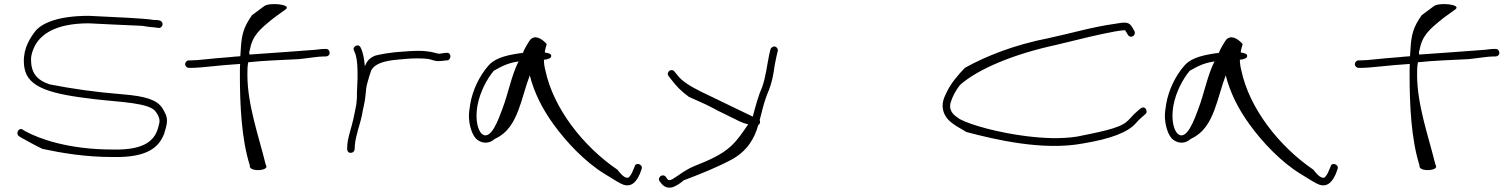

<svg xmlns="http://www.w3.org/2000/svg" viewBox="-20 -740 7238 922"><path d="M71 -86 84 -78C113 -62 148 -42 184 -25C278 -5 390 14 520 14C690 18 743 -34 768 -97C773 -114 782 -140 782 -160C782 -185 770 -203 759 -222C732 -261 679 -278 570 -287C443 -297 323 -314 218 -335C155 -356 129 -392 129 -454C129 -479 138 -501 148 -521C175 -571 241 -628 406 -628C480 -624 594 -619 662 -616C678 -614 703 -609 718 -609C725 -608 733 -607 740 -606C755 -603 767 -622 757 -635C750 -644 735 -644 720 -644C666 -653 537 -657 407 -664C254 -664 174 -627 144 -583C113 -541 86 -488 97 -416C112 -317 229 -288 432 -264C559 -249 701 -247 729 -202C738 -189 746 -175 746 -159C746 -153 745 -146 742 -137C727 -70 682 -18 520 -22C306 -22 166 -75 103 -109L90 -117C71 -131 53 -99 71 -86Z M869 -432C869 -422 878 -414 887 -414H895C949 -414 1020 -426 1133 -433C1132 -416 1132 -399 1132 -380C1132 -235 1140 -71 1179 52L1180 62C1190 86 1267 79 1259 57L1255 47C1225 -78 1168 -235 1168 -380C1168 -401 1168 -422 1172 -441C1247 -449 1333 -452 1415 -456C1464 -461 1508 -469 1536 -469H1545C1555 -469 1563 -476 1563 -486C1563 -497 1556 -505 1545 -505H1536C1530 -505 1516 -504 1495 -501C1451 -497 1302 -487 1178 -478C1178 -485 1175 -491 1179 -497C1192 -569 1224 -597 1295 -654L1353 -696C1381 -719 1273 -730 1248 -710L1190 -667C1150 -609 1140 -576 1136 -499C1135 -490 1135 -480 1134 -470C1116 -469 1098 -467 1077 -465C987 -459 936 -450 894 -450H887C877 -450 869 -441 869 -432Z M1647 -25C1647 -15 1653 -6 1663 -6C1675 -6 1681 -12 1683 -23L1684 -42C1688 -91 1708 -138 1718 -187C1723 -219 1733 -251 1735 -281C1737 -303 1739 -327 1745 -345L1753 -373L1763 -403C1780 -433 1821 -448 1893 -454L1927 -457C1966 -461 2013 -460 2036 -457C2054 -454 2071 -444 2091 -447C2100 -447 2114 -448 2121 -450H2128C2150 -454 2147 -491 2124 -486H2118C2108 -484 2100 -484 2090 -482C2086 -482 2082 -483 2078 -484L2062 -488C2055 -490 2048 -491 2041 -492L2017 -495C1966 -498 1917 -492 1875 -489L1831 -483C1815 -480 1798 -477 1782 -473C1753 -461 1742 -446 1732 -422C1729 -457 1724 -487 1712 -511C1703 -534 1670 -517 1680 -497C1683 -488 1686 -485 1689 -473C1696 -446 1697 -413 1697 -379C1697 -365 1697 -352 1696 -341C1696 -322 1694 -308 1694 -292V-274C1694 -266 1693 -257 1692 -249C1691 -247 1691 -245 1692 -243C1685 -209 1679 -174 1670 -141C1662 -109 1650 -76 1648 -45Z M2232 -175C2234 -136 2246 -96 2265 -75C2289 -51 2327 -46 2356 -73C2420 -102 2448 -156 2469 -210C2490 -265 2503 -323 2524 -378C2545 -296 2583 -219 2638 -143C2698 -60 2789 38 2885 96C2931 124 2956 141 2974 147C3018 161 3040 124 3053 94L3061 72C3070 49 3032 37 3028 59L3019 80C3014 93 3008 103 3001 110C2998 114 2992 115 2985 112C2974 109 2961 96 2945 75C2779 -38 2637 -221 2599 -402C2594 -421 2592 -438 2592 -453C2613 -455 2627 -461 2627 -471C2628 -480 2618 -485 2596 -488C2597 -505 2604 -518 2605 -529C2578 -559 2547 -572 2526 -549C2518 -538 2497 -504 2491 -486C2490 -485 2483 -485 2482 -485C2392 -473 2349 -454 2323 -422C2285 -378 2250 -311 2238 -240C2234 -216 2231 -194 2232 -175ZM2273 -234C2285 -298 2317 -359 2351 -400C2387 -420 2415 -437 2470 -445C2435 -375 2421 -291 2392 -216C2376 -173 2336 -55 2291 -100C2267 -128 2264 -185 2273 -234Z M3148 131 3155 140C3167 155 3184 166 3210 159C3228 153 3250 138 3263 126C3345 95 3420 65 3492 27C3570 -15 3604 -78 3621 -139C3627 -143 3630 -148 3630 -155C3630 -158 3629 -161 3628 -164C3633 -181 3637 -197 3641 -214C3650 -249 3661 -282 3673 -309C3687 -345 3694 -382 3700 -426L3709 -471L3715 -495C3718 -510 3701 -523 3689 -514C3685 -511 3681 -508 3680 -503L3674 -479C3663 -425 3657 -369 3640 -322C3622 -282 3608 -230 3595 -180C3561 -196 3526 -213 3487 -232L3421 -264C3399 -275 3375 -286 3346 -300C3294 -326 3255 -350 3234 -378L3219 -396C3205 -415 3176 -394 3191 -374L3206 -355C3228 -326 3250 -303 3288 -275L3368 -239C3390 -229 3408 -218 3430 -207C3451 -197 3470 -188 3487 -179C3521 -164 3534 -152 3573 -143C3546 -105 3527 -73 3492 -40C3448 2 3386 29 3318 56C3269 76 3244 99 3219 114C3209 121 3192 132 3184 119L3178 110C3163 90 3134 112 3148 131Z M4510 -207C4525 -154 4576 -134 4621 -106C4757 -70 4988 -15 5180 -51C5314 -73 5398 -105 5436 -150C5449 -166 5465 -178 5480 -192C5484 -195 5486 -199 5486 -204C5486 -214 5480 -224 5470 -224C5465 -224 5461 -222 5457 -219L5447 -211L5427 -193C5415 -181 5405 -168 5391 -156C5354 -122 5248 -104 5152 -84C5074 -72 4991 -76 4910 -86C4780 -102 4645 -138 4589 -168C4563 -185 4536 -204 4544 -244C4553 -276 4569 -305 4590 -332C4677 -409 4847 -480 5050 -524C5124 -541 5202 -562 5274 -577C5312 -585 5361 -595 5383 -595V-594C5388 -586 5392 -581 5396 -573C5408 -553 5437 -568 5428 -590C5423 -599 5419 -607 5413 -615C5399 -635 5381 -634 5336 -626C5222 -610 5124 -580 5016 -557C4848 -524 4716 -471 4613 -414C4580 -379 4547 -341 4527 -299C4513 -271 4500 -243 4510 -207Z M5574 -175C5576 -136 5588 -96 5607 -75C5631 -51 5669 -46 5698 -73C5762 -102 5790 -156 5811 -210C5832 -265 5845 -323 5866 -378C5887 -296 5925 -219 5980 -143C6040 -60 6131 38 6227 96C6273 124 6298 141 6316 147C6360 161 6382 124 6395 94L6403 72C6412 49 6374 37 6370 59L6361 80C6356 93 6350 103 6343 110C6340 114 6334 115 6327 112C6316 109 6303 96 6287 75C6121 -38 5979 -221 5941 -402C5936 -421 5934 -438 5934 -453C5955 -455 5969 -461 5969 -471C5970 -480 5960 -485 5938 -488C5939 -505 5946 -518 5947 -529C5920 -559 5889 -572 5868 -549C5860 -538 5839 -504 5833 -486C5832 -485 5825 -485 5824 -485C5734 -473 5691 -454 5665 -422C5627 -378 5592 -311 5580 -240C5576 -216 5573 -194 5574 -175ZM5615 -234C5627 -298 5659 -359 5693 -400C5729 -420 5757 -437 5812 -445C5777 -375 5763 -291 5734 -216C5718 -173 5678 -55 5633 -100C5609 -128 5606 -185 5615 -234Z M6486 -432C6486 -422 6495 -414 6504 -414H6512C6566 -414 6637 -426 6750 -433C6749 -416 6749 -399 6749 -380C6749 -235 6757 -71 6796 52L6797 62C6807 86 6884 79 6876 57L6872 47C6842 -78 6785 -235 6785 -380C6785 -401 6785 -422 6789 -441C6864 -449 6950 -452 7032 -456C7081 -461 7125 -469 7153 -469H7162C7172 -469 7180 -476 7180 -486C7180 -497 7173 -505 7162 -505H7153C7147 -505 7133 -504 7112 -501C7068 -497 6919 -487 6795 -478C6795 -485 6792 -491 6796 -497C6809 -569 6841 -597 6912 -654L6970 -696C6998 -719 6890 -730 6865 -710L6807 -667C6767 -609 6757 -576 6753 -499C6752 -490 6752 -480 6751 -470C6733 -469 6715 -467 6694 -465C6604 -459 6553 -450 6511 -450H6504C6494 -450 6486 -441 6486 -432Z"/></svg>

Font: Stray Cat
Style: UltExt
Weight: 400
Version: Version 1.0